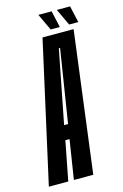

<svg xmlns="http://www.w3.org/2000/svg" viewBox="-162 -835 569 889"><g transform="rotate(-15 122.5 -390.5)"><path d="M-42.5 0 108 -675H257L170.5 0H77.5L107 -188H87L50.5 0ZM99.5 -257H118.5L174 -607H168ZM242.5 -701 205 -781H268.5L286.5 -701ZM154 -701 116.5 -781H180L198 -701Z"/></g></svg>

Font: Anybody UltraCondensed Medium
Style: Italic
Weight: 500
Width: 1
Italic angle: -10°
Designer: Tyler Finck
Foundry: Etcetera Type Company
Version: Version 1.010; ttfautohint (v1.8.3) -l 8 -r 50 -G 200 -x 14 